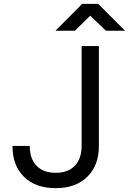

<svg xmlns="http://www.w3.org/2000/svg" viewBox="-20 -970 671 1000"><path d="M270 10Q165 10 105 -49Q45 -108 45 -210H135Q135 -143 170.5 -106.5Q206 -70 270 -70Q334 -70 369.5 -106.5Q405 -143 405 -210V-730H495V-210Q495 -108 434.5 -49Q374 10 270 10ZM269 -810 408 -950H491L631 -810H532L450 -888L370 -810Z"/></svg>

Font: JetBrainsMonoNL NF
Style: Regular
Weight: 400
Designer: Philipp Nurullin, Konstantin Bulenkov
Foundry: JetBrains
Version: Version 2.304; ttfautohint (v1.8.4.7-5d5b);Nerd Fonts 3.2.1